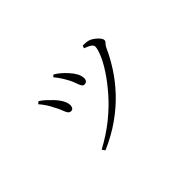

<svg xmlns="http://www.w3.org/2000/svg" viewBox="-72 -794 1145 1145"><g transform="rotate(-45 500.0 -221.5)"><path d="M399 -481 412 -491Q434 -478 451 -463Q468 -448 483 -431Q502 -411 514 -389Q526 -367 526 -345Q526 -332 519 -325Q512 -318 501 -318Q489 -318 482.5 -330Q476 -342 469.5 -361.5Q463 -381 451 -403Q444 -416 436 -429Q428 -442 419 -455Q410 -468 399 -481ZM311 48 298 29Q380 -15 445.5 -68Q511 -121 559.5 -177Q608 -233 641 -283.5Q674 -334 690 -373.5Q706 -413 706 -432Q706 -443 694.5 -452Q683 -461 651 -473L657 -490Q667 -489 678 -489Q689 -489 701 -486Q713 -483 725 -475.5Q737 -468 748 -458Q759 -448 765.5 -438.5Q772 -429 772 -422Q772 -411 763.5 -404Q755 -397 747 -380Q721 -322 682.5 -262Q644 -202 591 -145.5Q538 -89 468.5 -39.5Q399 10 311 48ZM222 -430 236 -442Q255 -430 272.5 -414Q290 -398 303 -384Q329 -357 341.5 -333.5Q354 -310 354 -291Q354 -278 348.5 -270Q343 -262 332 -262Q319 -262 311.5 -273Q304 -284 297 -304Q290 -324 275 -350Q264 -373 250.5 -393Q237 -413 222 -430Z"/></g></svg>

Font: Source Han Serif JP VF
Style: Regular
Weight: 250
Designer: Ryoko NISHIZUKA 西塚涼子 (kana & ideographs); Frank Grießhammer (Latin, Greek & Cyrillic); Wenlong ZHANG 张文龙 (bopomofo); San
Foundry: Adobe
Version: Version 2.001;hotconv 1.1.0;makeotfexe 2.6.0